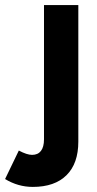

<svg xmlns="http://www.w3.org/2000/svg" viewBox="-82 -520 382 755"><path d="M-62 184 -8 72Q24 89 44 89Q67 89 79 73.5Q91 58 91 28V-500H226V37Q226 123 179.5 169Q133 215 47 215Q-11 215 -62 184Z"/></svg>

Font: Oak Sans
Style: Bold
Weight: 700
Designer: Erik Kennedy, Walven
Foundry: Erik Kennedy, Walven
Version: Version 1.000